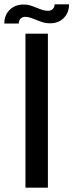

<svg xmlns="http://www.w3.org/2000/svg" viewBox="-85 -870 340 890"><path d="M137 -714V0H33V-714ZM138 -820Q125 -820 113.5 -823.5Q102 -827 85 -834Q65 -842 52.5 -845.5Q40 -849 24 -849Q-15 -849 -40 -824.5Q-65 -800 -65 -761H2Q2 -775 10.5 -783.5Q19 -792 32 -792Q44 -792 57 -787.5Q70 -783 83 -778Q101 -770 115.5 -766Q130 -762 147 -762Q186 -762 210.5 -786.5Q235 -811 235 -850H168Q168 -836 159.5 -828Q151 -820 138 -820Z"/></svg>

Font: Non Bureau
Style: Regular
Weight: 400
Designer: Jona Saucedo
Foundry: Non Foundry
Version: Version 1.000; ttfautohint (v1.8.4)